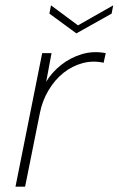

<svg xmlns="http://www.w3.org/2000/svg" viewBox="-20 -699 444 719"><path d="M138 -500H173L153 -393Q174 -428 208.5 -455.5Q243 -483 286 -496Q329 -509 376 -500L368 -464Q328 -473 289 -462.5Q250 -452 217.5 -426Q185 -400 161.5 -360.5Q138 -321 129 -274L74 0H38ZM404 -679 398 -648 266 -574 165 -648 171 -679 272 -604Z"/></svg>

Font: Albert Sans ExtraLight
Style: Italic
Weight: 250
Italic angle: -11.25°
Designer: Andreas Rasmussen
Foundry: a.Foundry
Version: Version 1.025